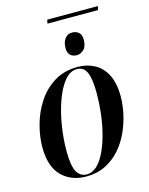

<svg xmlns="http://www.w3.org/2000/svg" viewBox="-123 -899 767 987"><g transform="rotate(-15 260.5 -405.5)"><path d="M222 -801 226 -821H496L491 -801ZM327 -605Q305 -605 292 -617.5Q279 -630 279 -655Q279 -685 293 -704.5Q307 -724 332 -724Q354 -724 367.5 -711.5Q381 -699 381 -674Q381 -638 364 -621.5Q347 -605 327 -605ZM213 10Q132 10 82 -40.5Q32 -91 32 -194Q32 -249 48.5 -310.5Q65 -372 99.5 -425.5Q134 -479 187.5 -512.5Q241 -546 314 -546Q362 -546 402 -525Q442 -504 465.5 -459Q489 -414 489 -342Q489 -299 478.5 -250.5Q468 -202 447 -156Q426 -110 393 -72.5Q360 -35 315 -12.5Q270 10 213 10ZM217 0Q248 0 273 -24Q298 -48 317 -89Q336 -130 349 -181Q362 -232 368 -286Q374 -340 374 -390Q374 -467 358.5 -501.5Q343 -536 307 -536Q270 -536 240.5 -499.5Q211 -463 190 -404Q169 -345 158 -276.5Q147 -208 147 -143Q147 -64 165 -32Q183 0 217 0Z"/></g></svg>

Font: Noto Serif Display Condensed SemiBold
Style: Italic
Weight: 600
Width: 3
Italic angle: -12°
Designer: Monotype Design Team
Foundry: Monotype Imaging Inc.
Version: Version 2.009